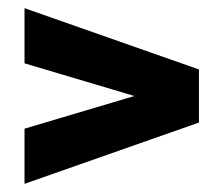

<svg xmlns="http://www.w3.org/2000/svg" viewBox="-20 -567 547 470"><path d="M40 -412V-547L467 -397V-285ZM40 -252 467 -379V-267L40 -117Z"/></svg>

Font: Khand Variable Light
Style: Regular
Weight: 300
Designer: Satya Rajpurohit
Foundry: Indian Type Foundry
Version: Version 3.000